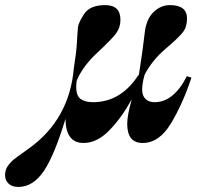

<svg xmlns="http://www.w3.org/2000/svg" viewBox="-104 -551 830 759"><path d="M460 14.2Q398.9 14.2 398.9 -61.5Q398.9 -95.7 417 -158.7Q377 -85.9 328.4 -35.9Q279.8 14.2 226.1 14.2Q155.8 14.2 154.8 -81.1Q111.3 62.5 69.3 125Q27.3 187.5 -30.8 188Q-56.2 188 -70.1 174.8Q-84 161.6 -84 141.1Q-84 120.6 -72.8 104.7Q-61.5 88.9 -47.6 77.9Q-33.7 66.9 11.2 35.2Q170.4 -79.1 188 -282.2Q198.2 -345.7 200.2 -384.3Q202.1 -422.9 204.1 -442.4Q206.1 -461.9 229 -496.3Q252 -530.8 312 -530.8Q372.1 -530.8 372.1 -472.7Q372.1 -442.4 354.7 -418.9Q337.4 -395.5 280.3 -342.3Q223.1 -289.1 199.2 -232.4Q197.3 -220.2 197.3 -207Q197.3 -171.4 215.6 -159.2Q233.9 -147 263.2 -147Q373.5 -147 442.9 -253.9L444.8 -253.4Q461.9 -363.3 467.8 -418.9Q473.6 -474.6 502.4 -502.7Q531.2 -530.8 567.4 -530.8Q634.8 -530.8 635.3 -479Q635.3 -444.8 619.1 -423.8Q603 -402.8 550.3 -357.9Q497.6 -313 467.8 -255.9Q458 -221.2 458 -196.8Q458 -172.4 471.4 -159.7Q484.9 -147 506.8 -147Q582.5 -147 634.8 -250L652.8 -244.1Q618.7 -141.1 572 -63.5Q525.4 14.2 460 14.2Z"/></svg>

Font: PlayfairDisplay-BoldItalic
Style: Bold Italic
Weight: 700
Italic angle: -14.9847°
Designer: Claus Eggers Sørensen
Foundry: Claus Eggers Sørensen
Version: Version 1.002;PS 001.002;hotconv 1.0.70;makeotf.lib2.5.58329